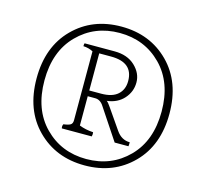

<svg xmlns="http://www.w3.org/2000/svg" viewBox="-96 -802 939 874"><g transform="rotate(15 373.0 -365.0)"><path d="M306 -373H362Q414 -373 440 -396.5Q466 -420 466 -460Q466 -548 362 -548H306ZM545 -193Q545 -179 544 -174H479L382 -320Q366 -346 341 -346H306V-208Q336 -196 372 -194Q374 -185 371 -174H230Q227 -185 232 -194Q256 -197 265 -203Q274 -209 274 -224V-549Q253 -560 228 -561Q228 -572 230 -575H371Q432 -575 468 -541Q504 -507 504 -463.5Q504 -420 474.5 -387Q445 -354 395 -348Q402 -344 416 -323L481 -229Q506 -193 545 -193ZM176 -148Q255 -68 373 -68Q491 -68 570 -148Q649 -228 649 -365Q649 -502 570 -582Q491 -662 373 -662Q255 -662 176 -582Q97 -502 97 -365Q97 -228 176 -148ZM148.5 -603Q237 -692 373 -692Q509 -692 597.5 -603Q686 -514 686 -365Q686 -216 597.5 -127Q509 -38 373 -38Q237 -38 148.5 -127Q60 -216 60 -365Q60 -514 148.5 -603Z"/></g></svg>

Font: Halant Light
Style: Regular
Weight: 300
Designer: Hitesh Malaviya (Devanagari), Satya Rajpurohit (Latin)
Foundry: Indian Type Foundry
Version: Version 1.101;PS 1.0;hotconv 1.0.78;makeotf.lib2.5.61930; tt